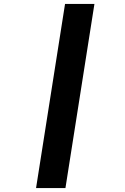

<svg xmlns="http://www.w3.org/2000/svg" viewBox="-20 -850 640 980"><path d="M164 110 312 -830H462L314 110Z"/></svg>

Font: JetBrains Mono ExtraBold
Style: Italic
Weight: 800
Italic angle: -9°
Monospace: yes
Designer: Philipp Nurullin, Konstantin Bulenkov
Foundry: JetBrains
Version: Version 2.305; ttfautohint (v1.8.4.7-5d5b)